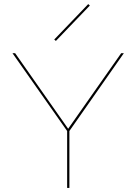

<svg xmlns="http://www.w3.org/2000/svg" viewBox="-20 -918 666 938"><path d="M419 -891 253 -718 245 -725 411 -898ZM585 -658 319 -278V0H308V-278L41 -658H54L313 -289L572 -658Z"/></svg>

Font: EauTest Hairline
Style: Regular
Weight: 250
Designer: Christian Thalmann (Catharsis Fonts)
Version: Version 0.001;PS 000.001;hotconv 1.0.88;makeotf.lib2.5.64775